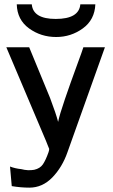

<svg xmlns="http://www.w3.org/2000/svg" viewBox="-20 -689 519 882"><path d="M57 -669H126Q132 -602 236 -602Q343 -602 349 -669H418Q415 -598 360.5 -558.5Q306 -519 238 -519Q168 -519 113.5 -558.5Q59 -598 57 -669ZM9 -472H114Q136 -420 210 -239Q238 -165 247 -129Q253 -160 278.5 -234.5Q304 -309 332 -385Q360 -461 363 -472H462L290 10Q266 79 220.5 126Q175 173 115 173Q76 173 34 166L26 76Q49 85 78 88Q108 96 137 91Q164 85 177 66Q190 47 203 10Q206 1 206 -5Q204 -11 198.5 -23.5Q193 -36 192 -40Z"/></svg>

Font: Coval
Style: Medium
Weight: 500
Foundry: Context Ltd
Version: Version 001.000